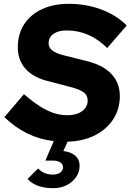

<svg xmlns="http://www.w3.org/2000/svg" viewBox="-20 -730 682 1003"><path d="M258 253Q168 253 124 205L179 150Q209 182 256 182Q280 182 294.5 171.5Q309 161 309 144Q309 128 295 118.5Q281 109 258 109H217L261 7Q116 -9 3 -118L105 -238Q172 -180 225 -154Q278 -128 333 -128Q380 -128 409 -149.5Q438 -171 438 -205Q438 -230 420.5 -245Q403 -260 358 -273L217 -310Q147 -330 110 -374.5Q73 -419 73 -482Q73 -552 106 -603Q139 -654 199 -682Q259 -710 340 -710Q430 -710 509 -680.5Q588 -651 642 -597L540 -479Q448 -571 328 -571Q285 -571 259.5 -553Q234 -535 234 -504Q234 -482 251 -468Q268 -454 305 -443L437 -410Q520 -389 563 -342.5Q606 -296 606 -228Q606 -160 571.5 -107Q537 -54 475.5 -23Q414 8 333 10L311 59Q352 64 374 84Q396 104 396 136Q396 168 377.5 195Q359 222 328 237.5Q297 253 258 253Z"/></svg>

Font: Red Hat Text
Style: Bold Italic
Weight: 700
Italic angle: -12°
Designer: Pentagram, MCKL
Foundry: Pentagram, MCKL
Version: Version 1.023; ttfautohint (v1.8.3)